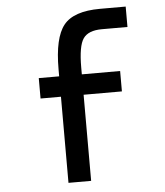

<svg xmlns="http://www.w3.org/2000/svg" viewBox="-53 -797 724 844"><g transform="rotate(-5 309.0 -375.0)"><path d="M215 0V-380H125V-470H215V-501Q215 -640 259 -695Q303 -750 420 -750H533V-660H420Q360 -660 337.5 -627.5Q315 -595 315 -500V-470H484V-380H315V0Z"/></g></svg>

Font: Hermit
Style: Regular
Weight: 400
Designer: Pablo Caro
Version: Version 2.000;PS 002.000;hotconv 1.0.88;makeotf.lib2.5.64775